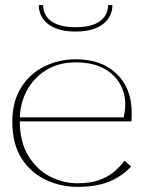

<svg xmlns="http://www.w3.org/2000/svg" viewBox="-20 -715 571 748"><path d="M53 -258H462Q465 -272 466.5 -283.5Q468 -295 468 -309Q468 -352 447 -389Q426 -426 383 -449Q340 -472 275 -472Q209 -472 160 -442Q111 -412 84 -361Q57 -310 57 -246Q57 -163 90 -108.5Q123 -54 174.5 -27.5Q226 -1 281 -1Q332 -1 366.5 -13.5Q401 -26 424.5 -46Q448 -66 465 -89L491 -66Q467 -41 437 -23Q407 -5 369 4Q331 13 283 13Q216 13 158 -14.5Q100 -42 64 -98Q28 -154 28 -241Q28 -319 62 -373.5Q96 -428 152.5 -456Q209 -484 275 -484Q376 -484 434.5 -427.5Q493 -371 493 -276Q493 -268 493 -259.5Q493 -251 492 -242H54ZM418 -695Q418 -666 402 -642.5Q386 -619 354 -605.5Q322 -592 274 -592Q227 -592 195 -605.5Q163 -619 147 -642.5Q131 -666 131 -695H148Q148 -670 161.5 -650.5Q175 -631 203 -620Q231 -609 274 -609Q318 -609 346 -620Q374 -631 387.5 -650.5Q401 -670 401 -695Z"/></svg>

Font: Panamera Thin
Style: Regular
Weight: 100
Designer: Bastien Sozeau
Foundry: NBR — Bastien Sozeau
Version: Version 3.003;gftools[0.9.33]